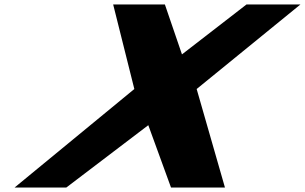

<svg xmlns="http://www.w3.org/2000/svg" viewBox="-20 -845 1374 865"><path d="M993.5 0 866 -444 1333.7 -825H1090.7L799.8 -600L722.8 -825H489.8L585.2 -444L45.5 0H278.5L648.1 -281L750.5 0Z"/></svg>

Font: Hussar
Style: BdSuprExtOblFive
Weight: 700
Foundry: Cannot Into Space Fonts
Version: Version 2.00